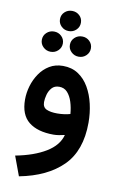

<svg xmlns="http://www.w3.org/2000/svg" viewBox="-103 -756 666 1076"><g transform="rotate(10 229.5 -217.5)"><path d="M158.2 -643.1Q158.2 -667.5 175.5 -683.8Q192.9 -700.2 217.8 -700.2Q242.7 -700.2 260 -683.8Q277.3 -667.5 277.3 -643.1Q277.3 -618.7 260 -602.1Q242.7 -585.4 217.8 -585.4Q192.9 -585.4 175.5 -602.3Q158.2 -619.1 158.2 -643.1ZM237.8 -511.2Q237.8 -535.6 255.4 -552.2Q272.9 -568.8 297.9 -568.8Q322.8 -568.8 340.1 -552.2Q357.4 -535.6 357.4 -511.2Q357.4 -487.3 340.1 -470.5Q322.8 -453.6 297.9 -453.6Q272.9 -453.6 255.4 -470.5Q237.8 -487.3 237.8 -511.2ZM78.1 -511.2Q78.1 -535.6 95.7 -552.2Q113.3 -568.8 138.2 -568.8Q163.1 -568.8 180.4 -552.2Q197.8 -535.6 197.8 -511.2Q197.8 -487.3 180.4 -470.5Q163.1 -453.6 138.2 -453.6Q113.3 -453.6 95.7 -470.5Q78.1 -487.3 78.1 -511.2ZM416.5 -99.1Q416.5 61 329.1 147.7Q241.7 234.4 84.5 264.6L43.5 153.8Q147.9 133.8 215.1 93Q282.2 52.2 297.9 -8.3Q282.7 -4.4 265.6 -1.7Q248.5 1 234.4 1Q143.6 1 93.5 -38.8Q43.5 -78.6 43.5 -165.5Q43.5 -203.6 54.9 -242.7Q66.4 -281.7 88.9 -314.7Q111.3 -347.7 144.5 -367.7Q177.7 -387.7 221.2 -387.7Q271.5 -387.7 308.3 -363.3Q345.2 -338.9 369.1 -297.4Q393.1 -255.9 404.8 -204.6Q416.5 -153.3 416.5 -99.1ZM233.9 -119.6Q254.9 -119.6 273.9 -122.3Q293 -125 308.1 -129.4Q305.2 -165.5 295.2 -197.3Q285.2 -229 267.1 -249Q249 -269 220.2 -269Q193.4 -269 178.2 -251.7Q163.1 -234.4 157 -211.2Q150.9 -188 150.9 -169.9Q150.9 -140.1 173.3 -129.9Q195.8 -119.6 233.9 -119.6Z"/></g></svg>

Font: Vazirmatn RD FD SemiBold
Style: Regular
Weight: 600
Designer: Saber Rastikerdar
Foundry: Saber Rastikerdar
Version: Version 33.003